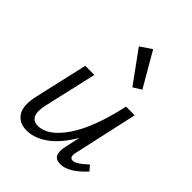

<svg xmlns="http://www.w3.org/2000/svg" viewBox="-202 -809 922 922"><g transform="rotate(45 259.0 -348.0)"><path d="M395 -527 353 -501 236 -662 294 -701ZM471 -95 493 -69Q425 5 369 5Q310 5 328 -72L345 -150Q300 -72 247 -33.5Q194 5 140 5Q89 5 65 -31.5Q41 -68 59 -146L120 -414H182L122 -152Q97 -49 163 -49Q231 -49 294.5 -142Q358 -235 397 -414H456L384 -89Q374 -49 400 -49Q423 -49 471 -95Z"/></g></svg>

Font: EauTest
Style: Italic
Weight: 400
Italic angle: -12°
Designer: Christian Thalmann (Catharsis Fonts)
Version: Version 0.001;PS 000.001;hotconv 1.0.88;makeotf.lib2.5.64775